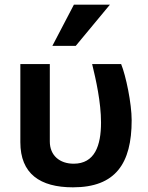

<svg xmlns="http://www.w3.org/2000/svg" viewBox="-20 -786 631 821"><path d="M292 15C473.6 15 543 -86.2 543 -272C543 -343.7 518.3 -462.5 498 -512H374C390.1 -446.1 412 -348.8 412 -262C412 -162.8 384.8 -86 295 -86C235.3 -86 193 -121.1 193 -181V-512H67V-178C67 -43.2 150.8 15 292 15ZM304 -590 450 -766H296L204 -590Z"/></svg>

Font: Fog Sans
Style: Bold
Weight: 700
Foundry: Intel Corporation
Version: Version 1.00